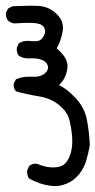

<svg xmlns="http://www.w3.org/2000/svg" viewBox="144 -209 332 668"><g transform="rotate(-90 310.0 125.0)"><path d="M138.7 271.5Q111.3 266.6 85.9 259.3Q60.5 252 38.1 234.4Q15.6 216.8 4.9 190.4Q-5.9 164.1 -2.9 139.6Q0 115.2 6.8 96.2Q13.7 77.1 22.5 60.5Q35.2 51.8 51.8 53.7L66.4 60.5Q76.2 71.3 74.2 87.9Q60.5 119.1 61.5 147Q62.5 174.8 77.1 187.5Q91.8 200.2 115.2 206.1Q138.7 211.9 166.5 210Q194.3 208 224.1 201.2Q253.9 194.3 277.8 165.5Q301.8 136.7 308.6 95.2Q315.4 53.7 326.2 14.6Q336.9 4.9 353.5 6.8L368.2 14.6Q378.9 38.1 377 68.4Q375 98.6 388.2 114.3Q401.4 129.9 416 125Q430.7 120.1 436.5 102.5Q442.4 85 440.9 63Q439.5 41 450.2 24.4Q460.9 15.6 478.5 17.6L493.2 24.4Q503.9 41 501.5 62.5Q499 84 502.4 94.2Q505.9 104.5 521 112.3Q536.1 120.1 549.3 111.8Q562.5 103.5 564 75.7Q565.4 47.9 562.5 7.8Q564.5 -3.9 572.3 -12.7Q583 -21.5 599.6 -20.5L614.3 -12.7L622.1 2Q625 54.7 623.5 91.3Q622.1 127.9 596.2 155.3Q570.3 182.6 536.6 177.2Q502.9 171.9 475.6 156.2Q440.4 199.2 404.8 193.4Q369.1 187.5 347.7 164.1Q336.9 189.5 303.7 221.2Q270.5 252.9 228 261.2Q185.5 269.5 138.7 271.5Z"/></g></svg>

Font: JasonHandwriting2
Style: Regular
Weight: 400
Version: Version 1.05.10